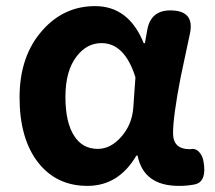

<svg xmlns="http://www.w3.org/2000/svg" viewBox="-20 -594 704 628"><path d="M266 14Q165 14 105 -62Q44 -140 44 -275.5Q44 -411 119 -495Q189 -574 291 -574Q401 -574 450 -453H454L462 -498Q474 -560 537 -560Q618 -560 601 -483Q596 -460 586 -412.5Q576 -365 571 -342Q546 -213 546 -158Q546 -106 601 -106Q602 -106 603 -106Q620 -110 632 -96Q643 -84 646 -64Q656 -4 622 8Q598 14 565 14Q450 14 430 -85H426Q368 14 266 14ZM300 -107Q342 -107 377 -147Q412 -187 416 -242L423 -341Q388 -453 312 -453Q264 -453 231 -410Q194 -363 194 -277Q194 -193 223 -149Q250 -107 300 -107Z"/></svg>

Font: GenSenRounded TW B
Style: Regular
Weight: 700
Version: Version 1.501;PS 1;hotconv 16.6.51;makeotf.lib2.5.65220